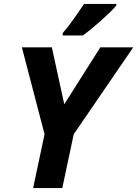

<svg xmlns="http://www.w3.org/2000/svg" viewBox="-20 -954 696 974"><path d="M298 -786V-774H400C451 -810 541 -890 570 -926V-934H406C375 -887 331 -823 298 -786ZM148 0H296L354 -273L656 -714H489L306 -425L243 -714H91L206 -273Z"/></svg>

Font: Noto Sans
Style: Bold Italic
Weight: 700
Italic angle: -12°
Designer: Monotype Design Team
Foundry: Monotype Imaging Inc.
Version: Version 2.013